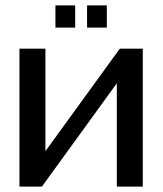

<svg xmlns="http://www.w3.org/2000/svg" viewBox="-20 -690 601 710"><path d="M148 -131V-510H52V0H135L412 -382V0H508V-510H423ZM302 -588H375V-670H302ZM185 -588H258V-670H185Z"/></svg>

Font: LXGW Marker Gothic
Style: Regular
Weight: 400
Version: Version 1.001